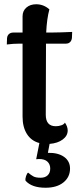

<svg xmlns="http://www.w3.org/2000/svg" viewBox="-20 -665 387 902"><path d="M319 -515 318 -488Q317 -475 309.5 -467.5Q302 -460 290 -460H196V-427L195 -126Q195 -72 242 -72Q256 -72 268.5 -76.5Q281 -81 285 -89Q298 -70 298 -52Q298 -27 274.5 -9.5Q251 8 213 11L205 53Q253 52 281 72Q309 92 309 127Q309 167 278 192Q247 217 194 217Q129 217 100 184Q98 175 102.5 162Q107 149 112 146Q125 157 136.5 163.5Q148 170 171 170Q192 170 204 158.5Q216 147 216 127Q216 107 203 94.5Q190 82 163 82L150 83L165 7Q127 -3 106.5 -35.5Q86 -68 86 -117V-460H72Q59 -460 42 -459Q25 -458 12 -456L13 -485Q14 -498 22 -505Q30 -512 42 -512H86V-588Q86 -614 104 -629.5Q122 -645 150 -645Q185 -645 212 -621Q200 -577 197 -512H215Q234 -512 267 -513Q300 -514 319 -515Z"/></svg>

Font: Arima Madurai
Style: Bold
Weight: 700
Designer: Joana Correia and Natanael Gama
Foundry: NDISCOVER
Version: Version 1.019